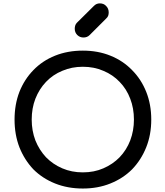

<svg xmlns="http://www.w3.org/2000/svg" viewBox="-20 -1085 961 1115"><path d="M460.9 9.8Q373 9.8 299.8 -19.5Q226.6 -48.8 173.8 -101.6Q122.1 -156.2 92.8 -229.5Q64.5 -302.7 64.5 -390.6Q64.5 -478.5 92.8 -551.8Q122.1 -625 173.8 -677.7Q226.6 -732.4 299.8 -761.7Q373 -791 460.9 -791Q548.8 -791 621.1 -761.7Q694.3 -732.4 747.1 -677.7Q799.8 -625 829.1 -551.8Q858.4 -478.5 858.4 -390.6Q858.4 -302.7 829.1 -229.5Q799.8 -156.2 747.1 -101.6Q694.3 -48.8 621.1 -19.5Q548.8 9.8 460.9 9.8ZM460.9 -84Q526.4 -84 580.1 -107.4Q634.8 -130.9 674.8 -171.9Q714.8 -213.9 736.3 -269.5Q757.8 -326.2 757.8 -390.6Q757.8 -456.1 736.3 -511.7Q714.8 -568.4 674.8 -609.4Q634.8 -651.4 580.1 -673.8Q526.4 -697.3 460.9 -697.3Q396.5 -697.3 341.8 -673.8Q287.1 -651.4 247.1 -609.4Q208 -568.4 185.5 -511.7Q164.1 -456.1 164.1 -390.6Q164.1 -326.2 185.5 -269.5Q208 -213.9 247.1 -171.9Q287.1 -130.9 341.8 -107.4Q396.5 -84 460.9 -84ZM464.8 -867.2Q443.4 -867.2 428.7 -881.8Q414.1 -896.5 414.1 -918Q414.1 -939.5 425.8 -952.1Q459 -984.4 524.4 -1049.8Q539.1 -1065.4 559.6 -1065.4Q583 -1065.4 596.7 -1049.8Q611.3 -1035.2 611.3 -1012.7Q611.3 -1002.9 608.4 -994.1Q605.5 -985.4 596.7 -977.5Q564.5 -945.3 500 -880.9Q486.3 -867.2 464.8 -867.2Z"/></svg>

Font: Abed
Style: Bold
Weight: 700
Designer: Johan Aakerlund
Version: Version 3.105